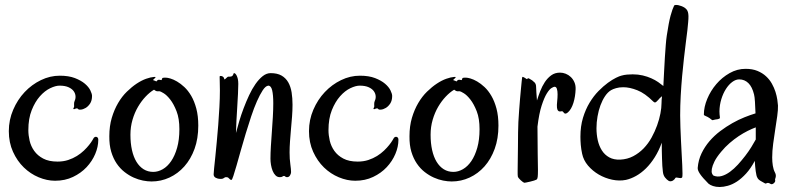

<svg xmlns="http://www.w3.org/2000/svg" viewBox="-20 -706 3161 764"><path d="M371.1 -149.9Q371.1 -122.1 358.9 -93.3Q346.7 -64.5 324.5 -40.8Q302.2 -17.1 270.5 -2Q238.8 13.2 199.2 13.2Q167 13.2 134 -0.5Q101.1 -14.2 74.7 -39.8Q48.3 -65.4 31.7 -102.1Q15.1 -138.7 15.1 -184.1Q15.1 -229 32.5 -269.3Q49.8 -309.6 78.1 -339.6Q106.4 -369.6 142.8 -387.2Q179.2 -404.8 217.8 -404.8Q253.4 -404.8 278.1 -395.3Q302.7 -385.7 317.9 -372.8Q333 -359.9 339.6 -346.2Q346.2 -332.5 346.2 -324.2Q346.2 -305.7 338.4 -293.9Q330.6 -282.2 320.6 -276.4Q310.5 -270.5 301.5 -269.8Q292.5 -269 290 -272.9Q288.1 -274.9 285.9 -274.9Q283.7 -274.9 281.2 -273.9Q278.8 -272.9 276.6 -272Q274.4 -271 272.9 -272Q270.5 -272.9 272.7 -276.4Q274.9 -279.8 274.9 -282.2Q274.9 -286.6 274.7 -292.2Q274.4 -297.9 276.9 -304.2Q281.2 -313 280.5 -323.5Q279.8 -334 273.2 -343.3Q266.6 -352.5 252.7 -358.9Q238.8 -365.2 216.8 -365.2Q201.2 -365.2 179.7 -355Q158.2 -344.7 138.9 -323Q119.6 -301.3 106.2 -267.8Q92.8 -234.4 92.8 -188Q92.8 -168 97.9 -146Q103 -124 116.2 -105.5Q129.4 -86.9 151.9 -75Q174.3 -63 209 -63Q231.9 -63 251.2 -69.3Q270.5 -75.7 286.1 -85.4Q301.8 -95.2 314 -106.9Q326.2 -118.7 334.5 -129.2Q342.8 -139.6 347.4 -147.5Q352.1 -155.3 353 -157.2Q355 -159.7 357.9 -160.9Q360.8 -162.1 363.8 -161.4Q366.7 -160.6 368.9 -158Q371.1 -155.3 371.1 -149.9Z M769 -206.1Q769 -154.8 754.2 -113.8Q739.3 -72.8 713.6 -43.9Q688 -15.1 654.3 0.5Q620.6 16.1 583 16.1Q567.4 16.1 548.8 12.5Q530.3 8.8 511.7 0.5Q493.2 -7.8 475.6 -21.5Q458 -35.2 444.3 -55.2Q430.7 -75.2 422.6 -102.1Q414.6 -128.9 415 -164.1Q415 -204.1 424.8 -237.1Q434.6 -270 450 -296.1Q465.3 -322.3 484.9 -341.3Q504.4 -360.4 523.9 -373.3Q543.5 -386.2 561.5 -392.6Q579.6 -398.9 592.8 -399.9Q599.6 -400.4 598.9 -398.4Q598.1 -396.5 595.2 -394Q592.3 -391.6 590.1 -389.2Q587.9 -386.7 591.8 -386.2Q595.2 -385.3 597.4 -384.3Q599.6 -383.3 602.1 -381.8L606 -386.2Q609.4 -388.7 612.5 -388.7Q615.7 -388.7 618.2 -387.9Q620.6 -387.2 622.1 -387.2Q623.5 -387.2 624 -390.1Q625 -395.5 627.7 -396.2Q630.4 -397 640.1 -397Q646 -397 658 -393.6Q669.9 -390.1 684.3 -381.8Q698.7 -373.5 713.6 -359.6Q728.5 -345.7 741 -324.5Q753.4 -303.2 761.2 -273.9Q769 -244.6 769 -206.1ZM592.8 -349.1Q575.7 -338.9 559.1 -321.3Q542.5 -303.7 529.1 -280.8Q515.6 -257.8 507.3 -229.5Q499 -201.2 499 -169.9Q499 -136.2 505.1 -108.9Q511.2 -81.5 522.9 -62.3Q534.7 -43 551.5 -32.5Q568.4 -22 589.8 -22Q608.9 -22 627.7 -32.7Q646.5 -43.5 661.1 -64.9Q675.8 -86.4 684.8 -118.2Q693.8 -149.9 693.8 -191.9Q693.8 -234.4 682.6 -263.2Q671.4 -292 657.5 -309.8Q643.6 -327.6 630.9 -335.2Q618.2 -342.8 615.2 -342.8Q608.4 -342.8 604.7 -342.8Q601.1 -342.8 592.8 -349.1Z M1138.2 -21Q1138.2 -15.1 1134 -8.1Q1129.9 -1 1122.1 -1Q1117.7 -1 1115.2 -3.4Q1112.8 -5.9 1110.4 -5.9Q1106.9 -5.9 1103.8 -3.4Q1100.6 -1 1093.3 -1Q1083.5 -1 1076.4 -8.1Q1069.3 -15.1 1064.9 -26.1Q1060.5 -37.1 1058.3 -50Q1056.2 -63 1056.2 -74.2Q1056.2 -96.2 1057.9 -124.3Q1059.6 -152.3 1061.8 -181.9Q1064 -211.4 1065.7 -240.7Q1067.4 -270 1067.4 -294.9Q1067.4 -328.1 1063 -346.7Q1058.6 -365.2 1047.4 -365.2Q1036.6 -363.8 1025.4 -346.7Q1014.2 -329.6 1002.4 -303Q990.7 -276.4 979.5 -242.9Q968.3 -209.5 957.8 -174.6Q947.3 -139.6 938 -106.7Q928.7 -73.7 921.4 -47.9Q914.1 -22 908.7 -6.1Q903.3 9.8 901.4 9.8Q897.5 9.8 895.5 8.1Q893.6 6.3 891.8 4.4Q890.1 2.4 887.7 0.7Q885.3 -1 880.4 -1Q876 -1 874.5 0Q873 1 871.1 2.4Q869.1 3.9 866.2 4.9Q863.3 5.9 856 5.9Q847.2 5.9 838.6 1.5Q830.1 -2.9 830.1 -12.2Q830.1 -18.1 832 -36.4Q834 -54.7 836.7 -81.3Q839.4 -107.9 842.5 -140.9Q845.7 -173.8 848.4 -209Q851.1 -244.1 853 -279.3Q855 -314.5 855 -346.2Q855 -361.8 854.5 -375.2Q854 -388.7 854 -400.9Q854 -403.8 856.9 -403.8Q862.8 -403.8 866 -401.6Q869.1 -399.4 870.6 -397Q872.1 -394.5 872.3 -392.3Q872.6 -390.1 873 -390.1Q874.5 -390.1 876.5 -391.8Q878.4 -393.6 880.6 -395.5Q882.8 -397.5 884.8 -399.2Q886.7 -400.9 888.2 -400.9H893.1Q900.4 -400.9 903.3 -403.1Q906.2 -405.3 907.5 -408Q908.7 -410.6 909.2 -412.8Q909.7 -415 912.1 -415Q913.6 -415 916.3 -412.8Q918.9 -410.6 921.6 -405.5Q924.3 -400.4 926.3 -392.1Q928.2 -383.8 928.2 -372.1Q928.2 -356.4 927 -332.5Q925.8 -308.6 924.1 -281.5Q922.4 -254.4 920.9 -226.8Q919.4 -199.2 918.9 -176.8Q924.3 -197.8 931.9 -223.4Q939.5 -249 949.5 -275.4Q959.5 -301.8 971.2 -326.9Q982.9 -352.1 996.6 -371.6Q1010.3 -391.1 1025.4 -403.1Q1040.5 -415 1057.1 -415Q1083.5 -415 1100.3 -405.3Q1117.2 -395.5 1127 -378.4Q1136.7 -361.3 1140.4 -338.4Q1144 -315.4 1144 -289.1Q1144 -266.6 1142.1 -241.9Q1140.1 -217.3 1137.9 -192.6Q1135.7 -168 1134 -144Q1132.3 -120.1 1132.3 -99.1Q1132.3 -73.2 1135.3 -52.5Q1138.2 -31.7 1138.2 -21Z M1565.4 -149.9Q1565.4 -122.1 1553.2 -93.3Q1541 -64.5 1518.8 -40.8Q1496.6 -17.1 1464.8 -2Q1433.1 13.2 1393.6 13.2Q1361.3 13.2 1328.4 -0.5Q1295.4 -14.2 1269 -39.8Q1242.7 -65.4 1226.1 -102.1Q1209.5 -138.7 1209.5 -184.1Q1209.5 -229 1226.8 -269.3Q1244.1 -309.6 1272.5 -339.6Q1300.8 -369.6 1337.2 -387.2Q1373.5 -404.8 1412.1 -404.8Q1447.8 -404.8 1472.4 -395.3Q1497.1 -385.7 1512.2 -372.8Q1527.3 -359.9 1533.9 -346.2Q1540.5 -332.5 1540.5 -324.2Q1540.5 -305.7 1532.7 -293.9Q1524.9 -282.2 1514.9 -276.4Q1504.9 -270.5 1495.8 -269.8Q1486.8 -269 1484.4 -272.9Q1482.4 -274.9 1480.2 -274.9Q1478 -274.9 1475.6 -273.9Q1473.1 -272.9 1470.9 -272Q1468.8 -271 1467.3 -272Q1464.8 -272.9 1467 -276.4Q1469.2 -279.8 1469.2 -282.2Q1469.2 -286.6 1469 -292.2Q1468.8 -297.9 1471.2 -304.2Q1475.6 -313 1474.9 -323.5Q1474.1 -334 1467.5 -343.3Q1460.9 -352.5 1447 -358.9Q1433.1 -365.2 1411.1 -365.2Q1395.5 -365.2 1374 -355Q1352.5 -344.7 1333.3 -323Q1314 -301.3 1300.5 -267.8Q1287.1 -234.4 1287.1 -188Q1287.1 -168 1292.2 -146Q1297.4 -124 1310.5 -105.5Q1323.7 -86.9 1346.2 -75Q1368.7 -63 1403.3 -63Q1426.3 -63 1445.6 -69.3Q1464.8 -75.7 1480.5 -85.4Q1496.1 -95.2 1508.3 -106.9Q1520.5 -118.7 1528.8 -129.2Q1537.1 -139.6 1541.7 -147.5Q1546.4 -155.3 1547.4 -157.2Q1549.3 -159.7 1552.2 -160.9Q1555.2 -162.1 1558.1 -161.4Q1561 -160.6 1563.2 -158Q1565.4 -155.3 1565.4 -149.9Z M1963.4 -206.1Q1963.4 -154.8 1948.5 -113.8Q1933.6 -72.8 1908 -43.9Q1882.3 -15.1 1848.6 0.5Q1814.9 16.1 1777.3 16.1Q1761.7 16.1 1743.2 12.5Q1724.6 8.8 1706.1 0.5Q1687.5 -7.8 1669.9 -21.5Q1652.3 -35.2 1638.7 -55.2Q1625 -75.2 1616.9 -102.1Q1608.9 -128.9 1609.4 -164.1Q1609.4 -204.1 1619.1 -237.1Q1628.9 -270 1644.3 -296.1Q1659.7 -322.3 1679.2 -341.3Q1698.7 -360.4 1718.3 -373.3Q1737.8 -386.2 1755.9 -392.6Q1773.9 -398.9 1787.1 -399.9Q1793.9 -400.4 1793.2 -398.4Q1792.5 -396.5 1789.6 -394Q1786.6 -391.6 1784.4 -389.2Q1782.2 -386.7 1786.1 -386.2Q1789.6 -385.3 1791.7 -384.3Q1793.9 -383.3 1796.4 -381.8L1800.3 -386.2Q1803.7 -388.7 1806.9 -388.7Q1810.1 -388.7 1812.5 -387.9Q1814.9 -387.2 1816.4 -387.2Q1817.9 -387.2 1818.4 -390.1Q1819.3 -395.5 1822 -396.2Q1824.7 -397 1834.5 -397Q1840.3 -397 1852.3 -393.6Q1864.3 -390.1 1878.7 -381.8Q1893.1 -373.5 1908 -359.6Q1922.9 -345.7 1935.3 -324.5Q1947.8 -303.2 1955.6 -273.9Q1963.4 -244.6 1963.4 -206.1ZM1787.1 -349.1Q1770 -338.9 1753.4 -321.3Q1736.8 -303.7 1723.4 -280.8Q1710 -257.8 1701.7 -229.5Q1693.4 -201.2 1693.4 -169.9Q1693.4 -136.2 1699.5 -108.9Q1705.6 -81.5 1717.3 -62.3Q1729 -43 1745.8 -32.5Q1762.7 -22 1784.2 -22Q1803.2 -22 1822 -32.7Q1840.8 -43.5 1855.5 -64.9Q1870.1 -86.4 1879.2 -118.2Q1888.2 -149.9 1888.2 -191.9Q1888.2 -234.4 1877 -263.2Q1865.7 -292 1851.8 -309.8Q1837.9 -327.6 1825.2 -335.2Q1812.5 -342.8 1809.6 -342.8Q1802.7 -342.8 1799.1 -342.8Q1795.4 -342.8 1787.1 -349.1Z M2270.5 -351.1Q2270 -336.9 2267.8 -323Q2265.6 -309.1 2261.7 -296.6Q2257.8 -284.2 2252.2 -274.4Q2246.6 -264.6 2239.7 -258.8Q2233.9 -253.9 2230.5 -253.9Q2227.1 -253.9 2224.9 -255.9Q2222.7 -257.8 2221.2 -260.3Q2219.7 -262.7 2217.3 -263.2Q2215.3 -263.7 2212.2 -262.9Q2209 -262.2 2205.8 -262.7Q2202.6 -263.2 2200 -266.4Q2197.3 -269.5 2196.3 -277.8Q2195.3 -287.1 2197 -302Q2198.7 -316.9 2198.7 -331.1Q2198.7 -343.8 2196 -352.3Q2193.4 -360.8 2186.5 -360.8Q2183.1 -360.8 2174.6 -355.7Q2166 -350.6 2155.8 -334Q2145.5 -317.4 2135.3 -285.9Q2125 -254.4 2118.7 -202.1Q2118.7 -134.8 2119.6 -93.8Q2120.6 -52.7 2120.6 -29.8Q2120.6 -10.3 2119.6 -2Q2118.7 6.3 2114.7 8.8Q2112.3 10.3 2105.2 12.5Q2098.1 14.6 2090.1 16.6Q2082 18.6 2074.7 20Q2067.4 21.5 2065.4 21Q2064 20.5 2060.1 17.8Q2056.2 15.1 2052 11.2Q2047.9 7.3 2044.4 3.2Q2041 -1 2040.5 -3.9Q2039.6 -8.8 2039.8 -26.1Q2040 -43.5 2040.3 -67.9Q2040.5 -92.3 2041 -121.3Q2041.5 -150.4 2041.5 -179.2Q2041.5 -197.8 2042.7 -220.5Q2043.9 -243.2 2045.7 -266.6Q2047.4 -290 2049.3 -312.5Q2051.3 -335 2053 -352.8Q2054.7 -370.6 2055.9 -382.6Q2057.1 -394.5 2057.6 -397Q2058.1 -400.9 2061.3 -399.9Q2064.5 -398.9 2068.1 -396.5Q2071.8 -394 2074.7 -392.1Q2077.6 -390.1 2078.6 -392.1Q2079.6 -396.5 2085.9 -393.3Q2092.3 -390.1 2097.7 -386.2Q2099.6 -383.8 2102.3 -382.1Q2105 -380.4 2107.4 -377.7Q2109.9 -375 2111.6 -370.6Q2113.3 -366.2 2113.3 -358.9Q2113.3 -352.1 2114.3 -338.4Q2115.2 -324.7 2116.7 -306.2Q2122.1 -323.7 2129.6 -343.3Q2137.2 -362.8 2147.9 -379.2Q2158.7 -395.5 2173.3 -406.2Q2188 -417 2208.5 -417Q2219.7 -417 2231 -412.6Q2242.2 -408.2 2251.2 -399.7Q2260.3 -391.1 2265.6 -378.9Q2271 -366.7 2270.5 -351.1Z M2718.3 -617.2Q2717.8 -606.9 2715.3 -586.4Q2712.9 -565.9 2709.2 -537.8Q2705.6 -509.8 2701.7 -475.3Q2697.8 -440.9 2694.3 -403.1Q2690.9 -365.2 2688.7 -325.4Q2686.5 -285.6 2686.5 -246.1Q2686.5 -225.6 2687.5 -199.7Q2688.5 -173.8 2689.7 -147.2Q2690.9 -120.6 2692.4 -95Q2693.8 -69.3 2694.8 -48.8Q2695.8 -28.3 2695.8 -15.1Q2695.8 -2 2694.3 0Q2691.9 2.9 2688 2.7Q2684.1 2.4 2680.2 1.7Q2676.3 1 2672.6 0.5Q2668.9 0 2667.5 2Q2666.5 4.4 2664.1 7.1Q2661.6 9.8 2658.4 12Q2655.3 14.2 2650.9 15.1Q2646.5 16.1 2641.6 14.2Q2633.3 9.3 2626.2 0.2Q2619.1 -8.8 2617.7 -22.9Q2616.2 -32.7 2615.5 -45.9Q2614.7 -59.1 2614.3 -74.5Q2613.8 -89.8 2613.5 -106.2Q2613.3 -122.6 2613.3 -138.2Q2601.6 -106 2585.4 -80.3Q2569.3 -54.7 2550.5 -36.1Q2531.7 -17.6 2511.2 -6.1Q2490.7 5.4 2470.7 9.8Q2444.3 15.1 2415.8 9Q2387.2 2.9 2362.5 -11.5Q2337.9 -25.9 2319.8 -47.1Q2301.8 -68.4 2296.4 -94.2Q2292.5 -112.3 2291 -129.4Q2289.6 -146.5 2289.6 -162.1Q2289.6 -203.6 2299.8 -237.3Q2310.1 -271 2326.2 -297.6Q2342.3 -324.2 2361.6 -343.8Q2380.9 -363.3 2398.9 -376.5Q2417 -389.6 2431.2 -396.5Q2445.3 -403.3 2451.7 -404.8Q2463.4 -408.2 2475.1 -409.2Q2486.8 -410.2 2497.6 -410.2Q2519 -410.2 2537.6 -405.8Q2556.2 -401.4 2571.5 -394.5Q2586.9 -387.7 2598.9 -379.4Q2610.8 -371.1 2619.6 -363.8Q2621.1 -393.1 2622.6 -422.4Q2624 -451.7 2625.7 -478Q2627.4 -504.4 2629.2 -526.9Q2630.9 -549.3 2633.3 -564.9Q2637.2 -591.3 2640.9 -610.4Q2644.5 -629.4 2648.2 -643.3Q2651.9 -657.2 2655.5 -667Q2659.2 -676.8 2662.6 -684.1Q2664.6 -686 2669.2 -686.3Q2673.8 -686.5 2679.7 -685.3Q2685.5 -684.1 2691.9 -681.6Q2698.2 -679.2 2703.6 -675.8Q2708.5 -672.4 2711.9 -668.5Q2715.3 -664.6 2717.3 -658.2Q2719.2 -651.9 2719.5 -642.1Q2719.7 -632.3 2718.3 -617.2ZM2612.3 -294.9Q2612.3 -301.3 2612.8 -308.8Q2613.3 -316.4 2614.3 -323.2Q2610.4 -319.8 2607.2 -317.1Q2604 -314.5 2602.5 -312Q2591.8 -299.8 2587.9 -298.6Q2584 -297.4 2579.6 -301.8Q2546.4 -335 2515.9 -346.9Q2485.4 -358.9 2460.4 -358.9Q2443.8 -358.9 2431.4 -355.2Q2418.9 -351.6 2411.6 -347.2Q2398.4 -339.4 2387.7 -323.5Q2377 -307.6 2369.4 -287.1Q2361.8 -266.6 2357.7 -242.9Q2353.5 -219.2 2353.5 -195.8Q2353.5 -170.9 2358.6 -147.9Q2363.8 -125 2375 -107.4Q2386.2 -89.8 2404.3 -79.8Q2422.4 -69.8 2448.2 -70.8Q2476.6 -72.3 2499.8 -84.5Q2522.9 -96.7 2541.3 -115.7Q2559.6 -134.8 2572.8 -158.7Q2585.9 -182.6 2594.7 -207Q2603.5 -231.4 2607.9 -254.4Q2612.3 -277.3 2612.3 -294.9Z M3075.7 -286.1Q3076.2 -269 3072.8 -244.4Q3069.3 -219.7 3064.9 -191.7Q3060.5 -163.6 3056.6 -134.3Q3052.7 -105 3052.7 -79.1Q3052.7 -62 3055.2 -46.6Q3057.6 -31.2 3063.5 -20Q3066.9 -13.7 3067.1 -8.8Q3067.4 -3.9 3066.4 -0.2Q3065.4 3.4 3064.5 6.1Q3063.5 8.8 3064.5 11.2Q3065.4 13.7 3064 16.8Q3062.5 20 3059.6 22.7Q3056.6 25.4 3053 26.6Q3049.3 27.8 3046.4 25.9Q3041 22.5 3037.8 22Q3034.7 21.5 3032.5 22.2Q3030.3 22.9 3028.6 23.9Q3026.9 24.9 3024.4 23.9Q3016.1 19.5 3006.3 13.7Q2996.6 7.8 2993.7 1Q2991.7 -2 2990 -8.8Q2988.3 -15.6 2987.1 -24.9Q2985.8 -34.2 2984.9 -44.9Q2983.9 -55.7 2983.4 -65.9Q2967.3 -35.6 2949 -15.6Q2930.7 4.4 2912.4 16.4Q2894 28.3 2876.2 33.2Q2858.4 38.1 2843.8 38.1Q2828.6 38.1 2817.1 34.2Q2805.7 30.3 2799.3 24.9Q2775.4 1 2765.4 -13.9Q2755.4 -28.8 2756.3 -38.1Q2758.8 -69.3 2771.5 -95.7Q2784.2 -122.1 2803.2 -144.3Q2822.3 -166.5 2845.9 -184.3Q2869.6 -202.1 2894.3 -216.1Q2918.9 -230 2942.9 -239.5Q2966.8 -249 2986.3 -254.9Q2985.4 -281.2 2984.1 -301Q2982.9 -320.8 2980.5 -330.1Q2973.1 -360.4 2958 -375.2Q2942.9 -390.1 2921.4 -390.1Q2907.7 -390.1 2893.8 -379.9Q2879.9 -369.6 2868.7 -352.1Q2857.4 -334.5 2850.3 -311.5Q2843.3 -288.6 2842.8 -263.2Q2842.8 -256.8 2843.3 -251Q2843.8 -245.1 2844.7 -238.8Q2845.2 -235.4 2842.5 -233.9Q2839.8 -232.4 2835.9 -231.7Q2832 -231 2827.6 -230.5Q2823.2 -230 2820.3 -229Q2817.9 -228 2816.4 -227.8Q2814.9 -227.5 2813.5 -228.3Q2812 -229 2809.8 -231Q2807.6 -232.9 2803.7 -235.8Q2799.8 -238.8 2795.7 -240.7Q2791.5 -242.7 2788.3 -244.1Q2785.2 -245.6 2783 -246.8Q2780.8 -248 2780.8 -250Q2780.8 -280.3 2794.2 -312.5Q2807.6 -344.7 2830.3 -371.3Q2853 -397.9 2883.1 -415Q2913.1 -432.1 2946.8 -432.1Q2974.1 -432.1 2994.1 -423.8Q3014.2 -415.5 3028.3 -402.3Q3042.5 -389.2 3051.5 -373Q3060.5 -356.9 3065.7 -340.6Q3070.8 -324.2 3073 -309.8Q3075.2 -295.4 3075.7 -286.1ZM2987.3 -199.2Q2972.7 -193.8 2955.1 -185.1Q2937.5 -176.3 2919.4 -164.3Q2901.4 -152.3 2883.3 -136.7Q2865.2 -121.1 2849.6 -102.1Q2831.1 -80.1 2822.8 -63Q2814.5 -45.9 2812.5 -33.9Q2810.5 -22 2813.5 -15.1Q2816.4 -8.3 2820.3 -6.8Q2835.4 -1 2851.8 -5.6Q2868.2 -10.3 2884.5 -22.2Q2900.9 -34.2 2916.3 -51Q2931.6 -67.9 2945.3 -85.7Q2959 -103.5 2969.7 -120.8Q2980.5 -138.2 2987.3 -150.9Z"/></svg>

Font: Oregano
Style: Regular
Weight: 400
Version: Version 1.000